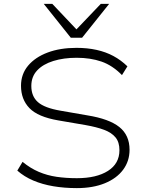

<svg xmlns="http://www.w3.org/2000/svg" viewBox="-20 -959 755 987"><path d="M375 8Q311 8 254.5 -1.5Q198 -11 151 -31Q104 -51 69 -82L96 -127Q136 -94 179.5 -75.5Q223 -57 271.5 -50Q320 -43 375 -43Q476 -43 535 -80.5Q594 -118 594 -187Q594 -228 574 -252.5Q554 -277 515.5 -291.5Q477 -306 420 -316L280 -340Q175 -358 131.5 -403Q88 -448 88 -518Q88 -578 124.5 -621.5Q161 -665 225 -689Q289 -713 373 -713Q429 -713 476.5 -702.5Q524 -692 563 -671Q602 -650 635 -618L607 -573Q558 -623 501.5 -642.5Q445 -662 374 -662Q307 -662 254 -645.5Q201 -629 171 -597Q141 -565 141 -517Q141 -464 175 -434Q209 -404 291 -390L429 -366Q541 -348 593.5 -306Q646 -264 646 -189Q646 -131 613 -86.5Q580 -42 519 -17Q458 8 375 8ZM344 -765 205 -939H249L373 -808L498 -939H541L402 -765Z"/></svg>

Font: Nunito Sans 7pt SemiExpanded ExtraLight
Style: Regular
Weight: 250
Width: 6
Designer: Vernon Adams
Foundry: Vernon Adams
Version: Version 3.101;gftools[0.9.27]